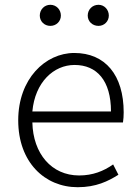

<svg xmlns="http://www.w3.org/2000/svg" viewBox="-20 -768 578 801"><path d="M304 13C381 13 431 -12 474 -39L452 -82C412 -54 367 -36 310 -36C195 -36 118 -127 115 -257H493C495 -270 496 -284 496 -299C496 -455 419 -547 290 -547C169 -547 56 -439 56 -266C56 -91 167 13 304 13ZM115 -303C126 -425 204 -497 291 -497C384 -497 443 -432 443 -303ZM190 -660C215 -660 234 -679 234 -703C234 -728 215 -748 190 -748C165 -748 146 -728 146 -703C146 -679 165 -660 190 -660ZM391 -660C415 -660 434 -679 434 -703C434 -728 415 -748 391 -748C365 -748 346 -728 346 -703C346 -679 365 -660 391 -660Z"/></svg>

Font: Noto Sans CJK KR Light
Style: Regular
Weight: 300
Designer: Ryoko NISHIZUKA (kana & ideographs); Paul D. Hunt (Latin, Greek & Cyrillic); Wenlong ZHANG (bopomofo); Sandoll Communica
Foundry: Adobe Systems Incorporated
Version: Version 1.004;PS 1.004;hotconv 1.0.82;makeotf.lib2.5.63406